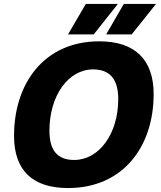

<svg xmlns="http://www.w3.org/2000/svg" viewBox="-20 -935 812 971"><path d="M324 -761H454L576 -915H414ZM517 -761H646L769 -915H606ZM324 16C603 16 757 -194 757 -459C757 -636 660 -726 482 -726C203 -726 51 -513 51 -248C51 -71 147 16 324 16ZM355 -126C269 -126 230 -176 230 -274C230 -451 325 -584 451 -584C537 -584 578 -533 578 -434C578 -258 481 -126 355 -126Z"/></svg>

Font: Geist ExtraBold
Style: Italic
Weight: 800
Italic angle: -12°
Designer: Basement.studio, Andrés Briganti, Mateo Zaragoza
Foundry: Basement.studio, Vercel, Andrés Briganti, Guido Ferreyra, Mateo Zaragoza
Version: Version 1.500